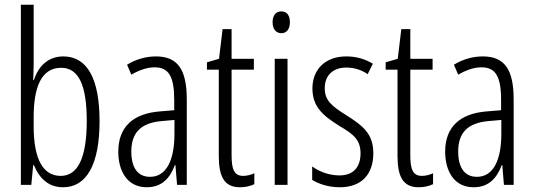

<svg xmlns="http://www.w3.org/2000/svg" viewBox="-20 -780 2253 810"><path d="M122 -760H68V0H112L120 -83H123C148 -24 187 10 246 10C346 10 400 -87 400 -269C400 -448 348 -542 247 -542C187 -542 143 -505 123 -442H120C121 -466 122 -491 122 -512ZM238 -494C313 -494 346 -418 346 -270C346 -111 307 -38 236 -38C164 -38 122 -104 122 -248V-285C122 -408 152 -494 238 -494Z M638 -542C596 -542 553 -530 516 -507L534 -465C572 -487 605 -496 632 -496C691 -496 715 -459 715 -358V-315L654 -310C542 -301 479 -245 479 -140C479 -61 515 10 599 10C665 10 698 -31 718 -84H720L727 0H768V-360C768 -485 731 -542 638 -542ZM716 -274V-216C716 -106 683 -34 613 -34C563 -34 534 -70 534 -141C534 -220 574 -261 660 -269Z M1006 -38C967 -38 957 -67 957 -126V-486H1051V-532H957V-657H919L904 -532L853 -517V-486H903V-123C903 -35 926 10 992 10C1017 10 1036 5 1053 -3V-49C1040 -43 1023 -38 1006 -38Z M1167 -732C1142 -732 1130 -713 1130 -686C1130 -659 1143 -640 1167 -640C1190 -640 1203 -658 1203 -686C1203 -713 1192 -732 1167 -732ZM1193 -532H1139V0H1193Z M1555 -134C1555 -218 1507 -252 1441 -294C1378 -333 1350 -357 1350 -408C1350 -463 1386 -495 1441 -495C1474 -495 1506 -485 1531 -467L1553 -511C1521 -531 1483 -542 1441 -542C1350 -542 1298 -485 1298 -407C1298 -327 1346 -290 1413 -248C1473 -213 1501 -189 1501 -133C1501 -74 1470 -40 1412 -40C1369 -40 1326 -56 1297 -78V-21C1323 -5 1364 10 1413 10C1505 10 1555 -44 1555 -134Z M1760 -38C1721 -38 1711 -67 1711 -126V-486H1805V-532H1711V-657H1673L1658 -532L1607 -517V-486H1657V-123C1657 -35 1680 10 1746 10C1771 10 1790 5 1807 -3V-49C1794 -43 1777 -38 1760 -38Z M2017 -542C1975 -542 1932 -530 1895 -507L1913 -465C1951 -487 1984 -496 2011 -496C2070 -496 2094 -459 2094 -358V-315L2033 -310C1921 -301 1858 -245 1858 -140C1858 -61 1894 10 1978 10C2044 10 2077 -31 2097 -84H2099L2106 0H2147V-360C2147 -485 2110 -542 2017 -542ZM2095 -274V-216C2095 -106 2062 -34 1992 -34C1942 -34 1913 -70 1913 -141C1913 -220 1953 -261 2039 -269Z"/></svg>

Font: Noto Sans UI Condensed Light
Style: Regular
Weight: 300
Width: 3
Designer: Monotype Design Team
Foundry: Monotype Imaging Inc.
Version: Version 1.901